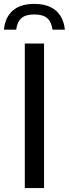

<svg xmlns="http://www.w3.org/2000/svg" viewBox="-53 -963 352 983"><path d="M74 0V-740H172.5V0ZM-33 -811Q-27 -874 12 -908.5Q51 -943 122.5 -943Q194 -943 233.5 -908.2Q273 -873.5 279 -811H216Q210.5 -851 188.8 -870Q167 -889 122.5 -889Q78 -889 56.5 -870Q35 -851 30 -811Z"/></svg>

Font: Encode Sans Semi Condensed Medium
Style: Regular
Weight: 500
Width: 4
Designer: Multiple Designers
Foundry: Impallari Type
Version: Version 3.000; ttfautohint (v1.8.3) -l 8 -r 50 -G 200 -x 14 